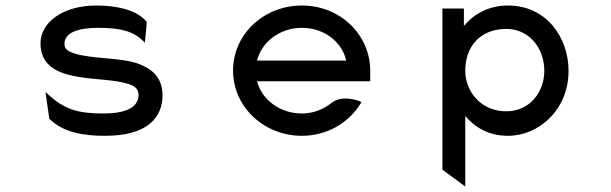

<svg xmlns="http://www.w3.org/2000/svg" viewBox="-20 -482 2217 697"><path d="M161 -49C212 0 285 11 362 11C517 11 570 -57 570 -136C570 -201 531 -232 484 -250C419 -274 317 -267 250 -288C229 -295 214 -302 214 -323C214 -365 267 -381 336 -381C421 -381 465 -367 499 -334L506 -327L513 -402L512 -403C477 -447 401 -462 330 -462C206 -462 127 -399 127 -325C127 -241 193 -215 264 -203C321 -193 395 -193 444 -178C466 -171 483 -161 483 -138C483 -89 431 -70 355 -70C262 -70 214 -85 155 -139L145 -148L159 -51Z M1324 -187V-225C1324 -356 1215 -462 1076 -462C937 -462 826 -357 826 -226C826 -95 937 11 1076 11C1167 11 1246 -36 1289 -106L1292 -111L1287 -114C1287 -114 1223 -141 1183 -108C1154 -85 1117 -70 1076 -70C997 -70 931 -119 913 -187ZM913 -262C930 -330 996 -381 1076 -381C1156 -381 1221 -331 1237 -262Z M1664 -388V-451H1586V134L1669 195V-61C1703 -21 1752 11 1824 11C1936 11 2044 -83 2044 -225C2044 -343 1966 -462 1824 -462C1751 -462 1699 -429 1664 -388ZM1669 -225C1669 -313 1723 -377 1818 -377C1902 -377 1956 -306 1956 -225C1956 -151 1906 -78 1818 -78C1724 -78 1669 -152 1669 -225Z"/></svg>

Font: Charger Monospace
Style: Regular
Weight: 400
Designer: Jasper
Foundry: Cannot Into Space Fonts
Version: Version 0.980